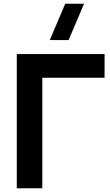

<svg xmlns="http://www.w3.org/2000/svg" viewBox="-20 -1010 591 1030"><path d="M348 -795H247L330 -990H431ZM70 0V-720H541V-593H207V0Z"/></svg>

Font: Vela Sans ExtBd
Style: Regular
Weight: 800
Designer: Principal design: Mikhail Sharanda - project Manrope.
Design modification: Ravid Balaliev
Foundry: Mikhail Sharanda
Version: Version 1.001